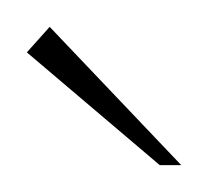

<svg xmlns="http://www.w3.org/2000/svg" viewBox="-20 -583 155 143"><path d="M99 -460 0 -544 17 -563 115 -460Z"/></svg>

Font: Genos Thin Thin
Style: Regular
Weight: 250
Version: Version 1.010